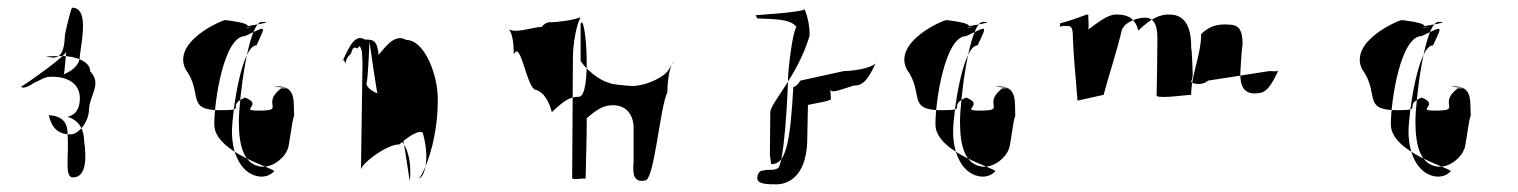

<svg xmlns="http://www.w3.org/2000/svg" viewBox="-20 -476 3952 500"><path d="M35 -250C38 -251 170 -341 154 -348C152 -348 148 -281 146 -282C162 -290 188 -302 188 -332C196 -386 208 -456 168 -456C166 -456 157 -423 149 -385C148 -346 140 -326 118 -326L101 -328C103 -330 130 -330 144 -330C172 -330 215 -318 215 -290C246 -258 214 -228 212 -194C212 -156 183 -126 164 -126C132 -126 115 -142 107 -176C145 -174 156 -154 156 -128C160 -66 147 -14 170 -14C204 -14 206 -62 199 -110C198 -152 174 -166 156 -172C176 -176 188 -192 188 -220C188 -262 150 -278 110 -276C96 -276 79 -264 68 -260C60 -254 48 -248 42 -248C40 -248 38 -247 35 -250Z M463 -296C510 -232 462 -189 554 -189C628 -189 566 -199 618 -222C669 -202 598 -188 654 -188C726 -188 658 -204 712 -246C760 -246 668 -251 704 -251C752 -251 744 -210 746 -174C740 -165 733 -86 728 -86C724 -71 695 -39 660 -42C614 -48 602 -97 602 -160C602 -213 626 -419 662 -419C710 -419 584 -404 620 -404C668 -404 584 -402 620 -402C649 -418 552 -424 568 -424C558 -424 428 -368 463 -296ZM538 -152C538 -216 564 -382 618 -382C674 -408 674 -414 648 -358C610 -358 585 -190 584 -134C584 -67 614 -19 659 -16C674 -16 684 -20 694 -30C696 -38 538 -78 538 -152Z M872 -316C890 -358 906 -388 930 -373C952 -373 962 -372 966 -333C988 -360 1010 -388 1038 -372C1086 -372 1121 -279 1120 -217C1121 -101 1078 -12 1070 -12C1085 -12 1100 -60 1082 -126C1082 -137 1062 -137 1020 -100C986 -100 920 -49 920 -34L924 -310C924 -319 922 -352 922 -342C922 -346 916 -364 912 -350C906 -350 900 -360 894 -336C894 -336 880 -326 880 -310C880 -310 872 -331 872 -316ZM934 -260C934 -244 964 -228 988 -228C1026 -225 1048 41 1048 -14C1052 -76 1031 -122 994 -127C971 -127 942 -381 942 -366C942 -366 938 -256 934 -260Z M1306 -400C1322 -388 1370 -406 1391 -406C1396 -414 1406 -418 1410 -418C1435 -418 1474 -424 1492 -431C1480 -410 1472 -358 1472 -328L1470 -12C1470 -6 1508 -14 1505 -10C1506 -64 1508 -114 1508 -168C1536 -193 1554 -202 1576 -202C1606 -202 1627 -184 1630 -148V-56C1627 -22 1630 0 1660 -6C1684 -6 1698 -194 1718 -236C1718 -259 1722 -303 1735 -316L1719 -291C1702 -270 1656 -252 1627 -252C1623 -252 1568 -256 1568 -260C1544 -264 1504 -296 1492 -318V-414C1505 -448 1522 -226 1488 -224C1465 -224 1451 -216 1417 -184C1410 -212 1396 -236 1376 -242C1352 -242 1336 -376 1318 -334C1318 -356 1316 -384 1306 -400Z M1948 -436 1952 -428C1998 -426 2038 -427 2054 -406C2043 -390 2032 -290 2032 -269C2032 -238 2022 -37 2004 -37C1991 -31 1984 -36 1968 -32C1955 -32 1952 -20 1952 -10C1955 4 1980 4 2002 4C2034 4 2078 -18 2082 -104L2084 -202C2082 -204 2144 -212 2144 -218L2142 -246C2142 -231 2161 -240 2203 -253C2228 -253 2241 -269 2260 -311C2248 -298 2201 -291 2178 -291L2064 -266C2059 -257 2052 -250 2046 -250C2038 -110 2028 -46 1988 -49C1988 -54 1984 -72 1985 -82L1986 -184C1987 -209 2057 -278 2088 -382C2090 -400 2083 -438 2074 -454C2089 -444 1930 -436 1948 -436Z M2341 -296C2388 -232 2340 -189 2432 -189C2506 -189 2444 -199 2496 -222C2547 -202 2476 -188 2532 -188C2604 -188 2536 -204 2590 -246C2638 -246 2546 -251 2582 -251C2630 -251 2622 -210 2624 -174C2618 -165 2611 -86 2606 -86C2602 -71 2573 -39 2538 -42C2492 -48 2480 -97 2480 -160C2480 -213 2504 -419 2540 -419C2588 -419 2462 -404 2498 -404C2546 -404 2462 -402 2498 -402C2527 -418 2430 -424 2446 -424C2436 -424 2306 -368 2341 -296ZM2416 -152C2416 -216 2442 -382 2496 -382C2552 -408 2552 -414 2526 -358C2488 -358 2463 -190 2462 -134C2462 -67 2492 -19 2537 -16C2552 -16 2562 -20 2572 -30C2574 -38 2416 -78 2416 -152Z M2740 -406C2749 -410 2750 -408 2756 -408C2772 -411 2774 -400 2774 -376C2776 -322 2782 -270 2786 -214L2854 -229C2868 -282 2888 -340 2902 -400C2902 -400 2906 -406 2909 -410C2922 -422 2944 -430 2962 -430C2984 -430 2994 -412 2994 -378C2994 -326 2993 -276 2992 -226C3005 -219 3068 -229 3082 -229C3082 -281 3108 -334 3108 -387C3128 -408 3152 -414 3178 -412C3206 -412 3216 -400 3216 -358C3214 -360 3210 -286 3210 -286C3209 -252 3220 -230 3252 -233C3277 -233 3289 -250 3309 -292C3306 -289 3291 -291 3286 -291L3126 -266C3116 -257 3101 -256 3094 -258C3090 -258 3082 -260 3082 -264C3084 -266 3086 -277 3086 -282C3086 -282 3084 -352 3082 -350C3083 -409 3064 -438 3026 -438C3000 -440 2972 -424 2944 -396C2938 -426 2918 -438 2892 -438C2872 -440 2855 -430 2814 -399C2816 -402 2814 -436 2814 -436C2816 -439 2810 -438 2810 -438C2787 -430 2768 -422 2740 -415C2742 -418 2740 -406 2740 -406Z M3527 -296C3574 -232 3526 -189 3618 -189C3692 -189 3630 -199 3682 -222C3733 -202 3662 -188 3718 -188C3790 -188 3722 -204 3776 -246C3824 -246 3732 -251 3768 -251C3816 -251 3808 -210 3810 -174C3804 -165 3797 -86 3792 -86C3788 -71 3759 -39 3724 -42C3678 -48 3666 -97 3666 -160C3666 -213 3690 -419 3726 -419C3774 -419 3648 -404 3684 -404C3732 -404 3648 -402 3684 -402C3713 -418 3616 -424 3632 -424C3622 -424 3492 -368 3527 -296ZM3602 -152C3602 -216 3628 -382 3682 -382C3738 -408 3738 -414 3712 -358C3674 -358 3649 -190 3648 -134C3648 -67 3678 -19 3723 -16C3738 -16 3748 -20 3758 -30C3760 -38 3602 -78 3602 -152Z"/></svg>

Font: Zinc
Style: Regular
Weight: 400
Version: Version 1